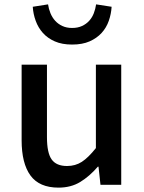

<svg xmlns="http://www.w3.org/2000/svg" viewBox="-20 -846 660 879"><path d="M195 -550V-218Q195 -146 216.5 -116Q238 -86 287 -86Q325 -86 354.5 -105Q384 -124 419 -168V-550H535V0H440L431 -83H428Q390 -39 347.5 -13Q305 13 248 13Q160 13 119.5 -42.5Q79 -98 79 -204V-550ZM310 -642Q264 -642 231 -656.5Q198 -671 176.5 -695Q155 -719 143.5 -750.5Q132 -782 130 -815L200 -826Q203 -805 211 -785.5Q219 -766 232.5 -751Q246 -736 265.5 -727Q285 -718 310 -718Q336 -718 355.5 -727Q375 -736 388.5 -751Q402 -766 409.5 -785.5Q417 -805 420 -826L491 -815Q489 -782 478 -750.5Q467 -719 445 -695Q423 -671 390 -656.5Q357 -642 310 -642Z"/></svg>

Font: Kinto Sans Med
Style: Regular
Weight: 500
Designer: Authors: Ryoko NISHIZUKA  (kana & ideographs); Paul D. Hunt (Latin, Greek & Cyrillic); Wenlong ZHANG  (bopomofo); Sandol
Foundry: Adobe Systems Incorporated, ookami Inc.
Version: Version 0.001